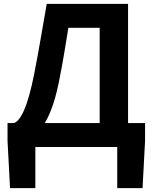

<svg xmlns="http://www.w3.org/2000/svg" viewBox="-20 -761 790 994"><path d="M163 0H587V213H718L731 -32V-124H643V-741H222C196 -595 184 -517 158 -383C122 -199 85 -136 53 -124H19V-32L32 213H163ZM212 -124C245 -179 271 -259 290 -363C310 -463 317 -517 334 -617H496V-124Z"/></svg>

Font: Noto Sans CJK TC
Style: Bold
Weight: 700
Designer: Ryoko NISHIZUKA 西塚涼子 (kana, bopomofo & ideographs); Paul D. Hunt (Latin, Greek & Cyrillic); Sandoll Communications 산돌커뮤니
Foundry: Adobe
Version: Version 2.004;hotconv 1.0.118;makeotfexe 2.5.65603